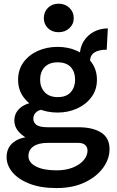

<svg xmlns="http://www.w3.org/2000/svg" viewBox="-20 -748 622 1020"><path d="M280 251.1Q196.5 251.1 137.3 228.2Q78 205.2 46.6 167.8Q15.1 130.4 15.1 86.9Q15.1 35.3 52.6 7.2Q90 -21 147 -21L233.1 11.1Q184.2 11.1 157.7 29.6Q131.1 48.1 131.1 81Q131.1 115.6 170.8 136.2Q210.5 156.9 280 156.9Q330.5 156.9 367.6 141.8Q404.6 126.8 424.8 102.8Q444.9 78.9 444.9 52Q444.9 34.1 432.9 22.6Q420.9 11.1 396 11.1H233.1Q184.1 11.1 143.9 -4.7Q103.6 -20.6 79.9 -47.4Q56.1 -74.2 56.1 -107.1Q56.1 -137.6 73.1 -159.8Q90.1 -182 119.3 -194Q148.5 -206 184.9 -206L215 -167Q200.5 -167 187.2 -161.3Q173.9 -155.6 165.5 -144.6Q157.1 -133.5 157.1 -117Q157.1 -96.9 174.1 -84.4Q191.2 -72 233.1 -72H396Q473.5 -72 517.7 -43.6Q561.9 -15.2 561.9 44.1Q561.9 96.4 527.5 143.8Q493 191.2 429.7 221.2Q366.5 251.1 280 251.1ZM286 -150Q228.5 -150 180.8 -171.6Q133.2 -193.3 104.6 -232.4Q76.1 -271.5 76.1 -324Q76.1 -377.5 104.6 -416.9Q133.2 -456.3 180.8 -477.6Q228.5 -499 286 -499Q342.1 -499 389.7 -477.6Q437.2 -456.3 466.1 -416.9Q495 -377.5 495 -324Q495 -271.5 466.1 -232.4Q437.2 -193.3 389.7 -171.6Q342.1 -150 286 -150ZM286.9 -232.1Q332.9 -232.1 356 -258.5Q379 -285 379 -324Q379 -366 355.8 -391.5Q332.7 -416.9 286 -416.9Q241.2 -416.9 217.2 -391.5Q193.1 -366 193.1 -324Q193.1 -285 217.3 -258.5Q241.5 -232.1 286.9 -232.1ZM458.1 -421.1 404 -451.9Q404 -495.6 424.2 -528.2Q444.3 -560.8 478.2 -579Q512.1 -597.1 552.9 -597.1L546.9 -484Q503.6 -484 480.9 -468.6Q458.1 -453.3 458.1 -421.1ZM291.2 -576.9Q256.8 -576.9 234.8 -598.3Q212.8 -619.6 212.8 -651.6Q212.8 -684.2 234.8 -706.3Q256.8 -728.4 291.2 -728.4Q325.5 -728.4 348.6 -706.4Q371.7 -684.4 371.7 -651.6Q371.7 -619.4 348.6 -598.2Q325.5 -576.9 291.2 -576.9Z"/></svg>

Font: Karla
Style: Regular
Weight: 400
Designer: Jonathan Pinhorn
Version: Version 2.004;gftools[0.9.33]